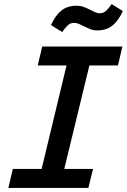

<svg xmlns="http://www.w3.org/2000/svg" viewBox="-20 -921 622 941"><path d="M21 0 43 -93H184L306 -600H165L187 -693H580L558 -600H418L295 -93H436L413 0ZM285 -764 230 -798Q251 -845 280.5 -869Q310 -893 356 -893Q374 -893 389 -887.5Q404 -882 418 -875Q432 -868 444.5 -862Q457 -856 469 -856Q487 -856 500.5 -868.5Q514 -881 527 -901L582 -867Q561 -820 531.5 -796Q502 -772 457 -772Q437 -772 421.5 -778.5Q406 -785 392 -792Q378 -799 366.5 -804Q355 -809 343 -809Q325 -809 312 -797Q299 -785 285 -764Z"/></svg>

Font: Ubuntu Sans Mono Medium
Style: Italic
Weight: 500
Italic angle: -13.5°
Monospace: yes
Designer: Dalton Maag Ltd
Foundry: Dalton Maag Ltd
Version: Version 1.006